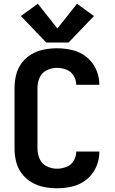

<svg xmlns="http://www.w3.org/2000/svg" viewBox="-20 -1002 616 1030"><path d="M286 8Q328 8 369.5 -2Q411 -12 444.5 -39Q478 -66 495.5 -105.5Q513 -145 513 -187V-189H389V-188Q389 -162 375 -139Q361 -116 336 -106.5Q311 -97 286 -97Q257 -97 230.5 -110Q204 -123 192.5 -150Q181 -177 181 -205V-530Q181 -559 192.5 -585.5Q204 -612 230.5 -625Q257 -638 286 -638Q311 -638 336 -628.5Q361 -619 375 -596Q389 -573 389 -547H513V-548Q513 -590 495.5 -629.5Q478 -669 444.5 -696Q411 -723 369.5 -733Q328 -743 286 -743Q250 -743 215 -736Q180 -729 149 -711Q118 -693 96.5 -664Q75 -635 66.5 -600.5Q58 -566 58 -530V-205Q58 -170 66.5 -135Q75 -100 96.5 -71.5Q118 -43 149 -24.5Q180 -6 215 1Q250 8 286 8ZM228 -774H348L484 -916L393 -982L288 -849L183 -982L92 -916Z"/></svg>

Font: Iosevka Sparkle
Style: Bold
Weight: 700
Designer: Belleve Invis
Foundry: Belleve Invis
Version: Version 4.5.0; ttfautohint (v1.8.3)